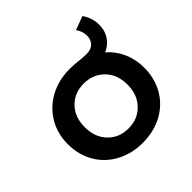

<svg xmlns="http://www.w3.org/2000/svg" viewBox="-168 -778 928 928"><g transform="rotate(-45 296.5 -314.0)"><path d="M558 -246Q558 -173 524.5 -115.5Q491 -58 431.5 -26Q372 6 296 6Q222 6 162 -26Q102 -58 68.5 -115.5Q35 -173 35 -245.5Q35 -318 69 -375Q103 -432 163 -464.5Q223 -497 298 -497Q325 -497 360 -493Q367 -492 381.5 -491Q396 -490 408 -490Q439 -490 455.5 -507Q472 -524 472 -551Q472 -581 453 -608L523 -634Q551 -594 551 -547Q551 -507 531.5 -477.5Q512 -448 477 -432Q516 -398 537 -350.5Q558 -303 558 -246ZM296.5 -92Q360 -92 401.5 -134.5Q443 -177 443 -246Q443 -315 401.5 -357Q360 -399 296.5 -399Q233 -399 192 -357Q151 -315 151 -246Q151 -177 192 -134.5Q233 -92 296.5 -92Z"/></g></svg>

Font: Montserrat Ace
Style: Bold
Weight: 600
Designer: Julieta Ulanovsky
Foundry: Julieta Ulanovsky
Version: Version 1